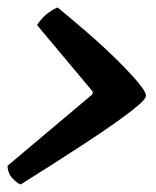

<svg xmlns="http://www.w3.org/2000/svg" viewBox="-38 -534 416 513"><path d="M17 -41Q6 -46 -5.5 -58.5Q-17 -71 -18 -91L209 -282L210 -289L61 -467Q74 -487 89.5 -498.5Q105 -510 116 -514Q155 -482 196.5 -446Q238 -410 273 -375.5Q308 -341 330 -315Q352 -289 352 -278Q352 -270 329.5 -251Q307 -232 269.5 -205.5Q232 -179 187.5 -150Q143 -121 98.5 -92.5Q54 -64 17 -41Z"/></svg>

Font: Texturina 72pt 72pt ExtraBold
Style: Italic
Weight: 800
Italic angle: -11°
Designer: Guillermo Torres Carreño
Foundry: Omnibus-Type
Version: Version 1.002; ttfautohint (v1.8.3)